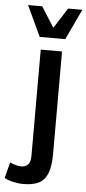

<svg xmlns="http://www.w3.org/2000/svg" viewBox="-93 -754 440 977"><g transform="rotate(5 127.5 -265.5)"><path d="M64.9 189.5Q39.1 189.5 12.5 183.3Q-14.2 177.2 -32.2 167L-11.2 85.9Q4.9 93.3 20 97.2Q35.2 101.1 47.4 101.1Q67.4 101.1 80.6 88.4Q93.8 75.7 93.8 44.4V-499.5H202.6V22.9Q202.6 88.9 187.5 125Q172.4 161.1 141.8 175.3Q111.3 189.5 64.9 189.5ZM83 -563.5 9.8 -719.7H82L147.9 -615.7L214.4 -719.7H287.1L213.4 -563.5Z"/></g></svg>

Font: Pontano Sans
Style: Bold
Weight: 700
Designer: Vernon Adams
Foundry: Vernon Adams
Version: Version 2.001